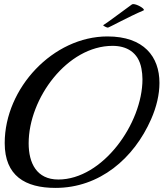

<svg xmlns="http://www.w3.org/2000/svg" viewBox="-20 -886 803 938"><path d="M718 -303C745 -364 759 -425 759 -481C759 -609 683 -708 505 -708C240 -708 3 -456 3 -187C3 -27 103 32 251 32C467 32 634 -112 718 -303ZM671 -551C674 -535 676 -517 676 -499C676 -282 481 -9 265 -9C159 -9 120 -89 120 -186C120 -406 309 -662 530 -662C597 -662 656 -632 671 -551ZM681 -835C683 -836 683 -837 683 -838C683 -846 649 -866 631 -866C628 -866 626 -865 624 -864C575 -829 498 -770 484 -763C484 -760 501 -751 507 -751C512 -751 610 -805 681 -835Z"/></svg>

Font: Playball
Style: Regular
Weight: 400
Designer: Robert E. Leuschke
Foundry: Robert E. Leuschke
Version: Version 1.001